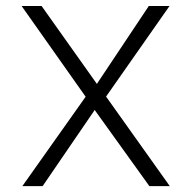

<svg xmlns="http://www.w3.org/2000/svg" viewBox="-20 -638 660 658"><path d="M562 0H492L304.5 -261L126 0H56.5L273.5 -306.5L54 -617.5H122.5L312 -350.5L490 -617.5H561L343.5 -307Z"/></svg>

Font: Betina Sans Light
Style: Regular
Weight: 300
Designer: Jonathan Pinhorn (font) & Cristiano Sobral (main changes)
Version: Version 2.001;October 6, 2020;FontCreator 13.0.0.2681 64-bit